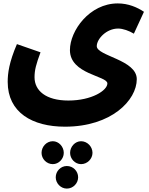

<svg xmlns="http://www.w3.org/2000/svg" viewBox="-20 -510 872 1123"><path d="M25 -31C25 148 169 231 360 231C632 231 780 76 780 -47C780 -161 546 -182 546 -240C546 -282 602 -343 671 -343C699 -343 735 -330 763 -313L822 -441C783 -467 731 -490 669 -490C503 -490 389 -330 389 -217C389 -75 608 -67 608 -22C608 19 517 78 380 78C248 78 182 20 182 -58C182 -100 191 -134 217 -204L79 -252C33 -145 25 -81 25 -31ZM454 450C491 450 521 419 521 384C521 348 491 316 454 316C419 316 390 348 390 384C390 419 419 450 454 450ZM289 450C324 450 353 419 353 384C353 348 324 316 289 316C252 316 223 348 223 384C223 419 252 450 289 450ZM371 593C408 593 437 562 437 527C437 491 408 461 371 461C335 461 306 491 306 527C306 562 335 593 371 593Z"/></svg>

Font: Noto Sans Arabic ExtBd
Style: Regular
Weight: 800
Designer: Monotype Design Team, Nadine Chahine, Nizar Qandah and Khaled Hosny
Foundry: Monotype Imaging Inc.
Version: Version 2.012